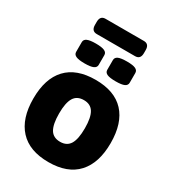

<svg xmlns="http://www.w3.org/2000/svg" viewBox="-206 -970 981 1090"><g transform="rotate(30 284.5 -425.5)"><path d="M285 8Q160 8 95.5 -62Q31 -132 31 -262Q31 -393 95.5 -462Q160 -531 285 -531Q410 -531 474 -462Q538 -393 538 -262Q538 -132 474 -62Q410 8 285 8ZM285 -125Q329 -125 349 -158Q369 -191 369 -262Q369 -332 349 -365Q329 -398 285 -398Q240 -398 220 -365Q200 -332 200 -262Q200 -191 220 -158Q240 -125 285 -125ZM387 -580Q347 -580 330 -588Q313 -596 313 -613V-677Q313 -694 330 -702Q347 -710 387 -710Q426 -710 443 -702Q460 -694 460 -677V-613Q460 -596 443 -588Q426 -580 387 -580ZM183 -580Q144 -580 126.5 -588Q109 -596 109 -613V-677Q109 -694 126.5 -702Q144 -710 183 -710Q222 -710 239.5 -702Q257 -694 257 -677V-613Q257 -596 239.5 -588Q222 -580 183 -580ZM160 -759Q125 -759 125 -799V-819Q125 -859 160 -859H411Q446 -859 446 -819V-799Q446 -759 411 -759Z"/></g></svg>

Font: Asap ExtraBold
Style: Regular
Weight: 800
Designer: Pablo Cosgaya
Foundry: Omnibus-Type
Version: Version 3.001; ttfautohint (v1.8.4.7-5d5b)